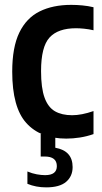

<svg xmlns="http://www.w3.org/2000/svg" viewBox="-20 -574 428 809"><path d="M259.5 10Q150 10 90.8 -55.8Q31.5 -121.5 31.5 -272Q31.5 -374.5 61.2 -436.2Q91 -498 146.8 -525.8Q202.5 -553.5 280 -553.5Q303.5 -553.5 327.2 -551.2Q351 -549 374 -543.5V-446.5Q354.5 -451 335 -453Q315.5 -455 300.5 -455Q224.5 -455 188.8 -416Q153 -377 153 -274.5Q153 -203 167.8 -162.5Q182.5 -122 211.5 -105.2Q240.5 -88.5 284 -88.5Q323.5 -88.5 374 -106V-9Q345.5 1 316.2 5.5Q287 10 259.5 10ZM174.5 215.5Q131.5 215.5 95.5 200.5V148.5Q115.5 157 135 160.5Q154.5 164 170 164Q219.5 164 219.5 126Q219.5 85.5 168.5 85.5H151.5V-10H213V48.5Q286 61.5 286 130Q286 168.5 258.8 192Q231.5 215.5 174.5 215.5Z"/></svg>

Font: Encode Sans Condensed SemiBold
Style: Regular
Weight: 600
Width: 3
Designer: Multiple Designers
Foundry: Impallari Type
Version: Version 3.000; ttfautohint (v1.8.3) -l 8 -r 50 -G 200 -x 14 